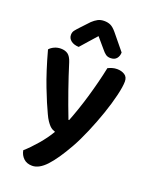

<svg xmlns="http://www.w3.org/2000/svg" viewBox="-164 -801 849 1077"><g transform="rotate(20 260.5 -262.0)"><path d="M25 -455Q35 -467 53 -475.5Q71 -484 92 -484Q118 -484 134.5 -472Q151 -460 161 -429Q208 -278 268 -123H272Q285 -156 299.5 -198Q314 -240 327.5 -286Q341 -332 353 -379Q365 -426 374 -470Q386 -476 399.5 -480Q413 -484 428 -484Q454 -484 473 -472Q492 -460 492 -433Q492 -403 479 -348.5Q466 -294 444.5 -231.5Q423 -169 396 -105.5Q369 -42 342 6Q290 98 247.5 143.5Q205 189 164 189Q132 189 112.5 170.5Q93 152 88 124Q104 110 122 91.5Q140 73 158 52Q176 31 192 9Q208 -13 220 -34Q211 -37 202.5 -41.5Q194 -46 185.5 -55Q177 -64 167.5 -78Q158 -92 148 -114Q124 -164 91 -249Q58 -334 25 -455ZM266 -622Q241 -593 222 -572.5Q203 -552 182 -527Q153 -528 135.5 -541.5Q118 -555 118 -576Q118 -592 126.5 -603Q135 -614 151 -631L198 -681Q214 -696 230 -704.5Q246 -713 268 -713Q289 -713 305.5 -705.5Q322 -698 342 -674L419 -580Q419 -559 407 -544Q395 -529 370 -529Q353 -529 341.5 -537.5Q330 -546 319 -560Z"/></g></svg>

Font: Baloo 2 Latin SemiBold
Style: Regular
Weight: 400
Designer: Sarang Kulkarni and Ek Type
Foundry: Ek Type
Version: Version 1.001